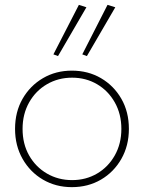

<svg xmlns="http://www.w3.org/2000/svg" viewBox="-20 -761 593 791"><path d="M219 -530 336 -731 305 -741 200 -537ZM338 -530 455 -731 423 -741 319 -537ZM42 -230Q42 -161 73 -106.5Q104 -52 157 -21Q210 10 276 10Q343 10 396 -21Q449 -52 480 -106.5Q511 -161 511 -230Q511 -300 480 -354Q449 -408 396 -439Q343 -470 276 -470Q210 -470 157 -439Q104 -408 73 -354Q42 -300 42 -230ZM73 -230Q73 -291 100 -339Q127 -387 173.5 -414Q220 -441 277 -441Q334 -441 380 -414Q426 -387 453 -339Q480 -291 480 -230Q480 -169 453 -121Q426 -73 380 -46Q334 -19 277 -19Q220 -19 173.5 -46Q127 -73 100 -120.5Q73 -168 73 -230Z"/></svg>

Font: Jost ExtraLight
Style: Regular
Weight: 250
Version: Version 3.710